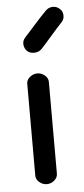

<svg xmlns="http://www.w3.org/2000/svg" viewBox="-50 -679 313 717"><g transform="rotate(-5 106.5 -320.0)"><path d="M97 9Q81 9 68.5 -1.5Q56 -12 56 -27V-371Q56 -385 68.5 -395.5Q81 -406 97 -406Q112 -406 124.5 -395.5Q137 -385 137 -371V-27Q137 -12 124.5 -1.5Q112 9 97 9ZM67 -492Q56 -502 54.5 -517Q53 -532 63 -543Q73 -554 102.5 -587Q132 -620 149 -637Q160 -648 175 -648.5Q190 -649 201 -639Q212 -630 213 -615Q214 -600 204 -589Q187 -571 157 -536.5Q127 -502 120 -495Q110 -485 94 -484Q78 -483 67 -492Z"/></g></svg>

Font: Hoogli Semibold
Style: Regular
Weight: 600
Designer: Anand Singh Naorem
Foundry: Brand New Type
Version: Version 1.00 b007